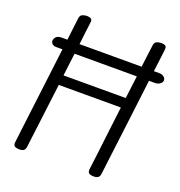

<svg xmlns="http://www.w3.org/2000/svg" viewBox="-154 -1002 1073 1145"><g transform="rotate(20 382.5 -429.0)"><path d="M97 14Q81 14 69 9.5Q57 5 57 -14Q57 -14 57.5 -18Q58 -22 60 -38.5Q62 -55 66.5 -93Q71 -131 79.5 -199Q88 -267 101 -373.5Q114 -480 133 -635H93Q77 -635 68 -643.5Q59 -652 59 -663Q59 -675 69.5 -687Q80 -699 105 -699H141Q149 -766 158 -840Q160 -860 173.5 -866Q187 -872 203 -872Q217 -872 226.5 -867.5Q236 -863 236 -848Q236 -847 235.5 -844Q235 -841 233.5 -827.5Q232 -814 228 -784Q224 -754 218 -699H612Q616 -732 620.5 -767Q625 -802 630 -840Q632 -860 645.5 -866Q659 -872 675 -872Q689 -872 698.5 -867.5Q708 -863 708 -848Q708 -847 707 -837Q706 -827 702 -795.5Q698 -764 690 -699H723Q743 -699 754 -689.5Q765 -680 765 -668Q765 -656 752.5 -645.5Q740 -635 717 -635H682Q671 -543 652.5 -393.5Q634 -244 606 -18Q604 1 593.5 7.5Q583 14 569 14Q553 14 541 9.5Q529 5 529 -14Q529 -14 529.5 -19Q530 -24 532.5 -44Q535 -64 540.5 -108Q546 -152 555 -229.5Q564 -307 579 -428H185L134 -18Q132 1 121.5 7.5Q111 14 97 14ZM192 -491H587Q591 -524 595.5 -560Q600 -596 605 -635H210Q206 -605 201.5 -569Q197 -533 192 -491Z"/></g></svg>

Font: Kite One
Style: Regular
Weight: 400
Designer: Eduardo Rodriguez Tunni
Foundry: Eduardo Rodriguez Tunni
Version: Version 1.002; ttfautohint (v1.8.4.7-5d5b);gftools[0.9.23]